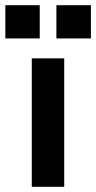

<svg xmlns="http://www.w3.org/2000/svg" viewBox="-62 -717 368 737"><path d="M60 -493H184.5V0H60ZM154.5 -697H287V-569.5H154.5ZM-41.5 -697H90.5V-569.5H-41.5Z"/></svg>

Font: HK Grotesk
Style: Bold
Weight: 700
Designer: Alfredo Marco Pradil
Foundry: Hanken Design Co.
Version: Version 3.001